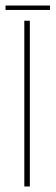

<svg xmlns="http://www.w3.org/2000/svg" viewBox="-28 -675 201 695"><path d="M60 0V-600H80V0ZM-8 -655H153V-639H-8Z"/></svg>

Font: Big Shoulders Display Thin Thin
Style: Regular
Weight: 250
Version: Version 2.002